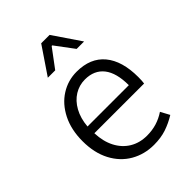

<svg xmlns="http://www.w3.org/2000/svg" viewBox="-212 -807 916 916"><g transform="rotate(-45 245.5 -349.0)"><path d="M452.6 -270Q452.6 -243.7 450.2 -228.5H114.7Q116.7 -171.9 138.4 -129.9Q160.2 -87.9 197.8 -65.2Q235.4 -42.5 284.7 -42.5Q319.8 -42.5 350.1 -51.8Q380.4 -61 408.2 -79.6L432.6 -34.2Q397.9 -12.7 360.8 -0.2Q323.7 12.2 276.9 12.2Q212.9 12.2 160.6 -17.8Q108.4 -47.9 78.1 -105.2Q47.9 -162.6 47.9 -241.2Q47.9 -318.8 77.1 -376.7Q106.4 -434.6 155.3 -465.3Q204.1 -496.1 262.2 -496.1Q355 -496.1 403.8 -437.3Q452.6 -378.4 452.6 -270ZM264.2 -441.9Q225.6 -441.9 193.1 -421.9Q160.6 -401.9 139.6 -364Q118.7 -326.2 114.3 -274.4H393.1Q393.1 -357.4 359.9 -399.7Q326.7 -441.9 264.2 -441.9ZM295.4 -711.4 389.6 -572.8H339.4L269 -667H265.1L194.8 -572.8H145L238.8 -711.4Z"/></g></svg>

Font: Varta
Style: Light
Weight: 300
Designer: Joana Correia, Viktoriya Grabowska, Eben Sorkin
Foundry: Sorkin Type
Version: Version 1.002; ttfautohint (v1.3) -l 8 -r 24 -G 200 -x 12 -H